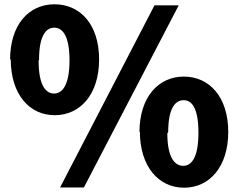

<svg xmlns="http://www.w3.org/2000/svg" viewBox="-20 -800 1123 895"><path d="M30 -525C30 -361 116 -263 235 -263C354 -263 442 -360 442 -523C442 -686 354 -780 234 -780C114 -780 27 -685 27 -521ZM162 -521C162 -635 195 -671 233 -671C271 -671 304 -634 304 -519C304 -404 271 -364 232 -364C193 -364 160 -403 160 -517ZM260 74H371L813 -775H700ZM632 -187C632 -23 720 75 838 75C956 75 1044 -22 1044 -185C1044 -348 956 -443 837 -443C718 -443 630 -347 630 -183ZM764 -183C764 -298 798 -333 836 -333C874 -333 905 -297 905 -181C905 -66 873 -27 834 -27C795 -27 760 -65 760 -179Z"/></svg>

Font: GenEiGothic-pro-Heavy
Style: Bold
Weight: 900
Designer: Ryoko NISHIZUKA (kana & ideographs); Paul D. Hunt (Latin, Greek & Cyrillic); Wenlong ZHANG (bopomofo); Sandoll Communica
Foundry: Adobe Systems Incorporated; o_tamon
Version: Version 1.000.140830